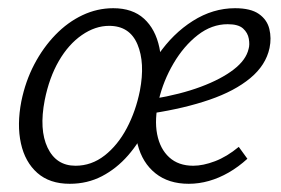

<svg xmlns="http://www.w3.org/2000/svg" viewBox="-20 -440 686 468"><path d="M150 8Q101 8 71 -18.5Q41 -45 31 -90.5Q21 -136 32 -193Q42 -242 63.5 -283Q85 -324 115 -355Q145 -386 181 -403Q217 -420 256 -420Q303 -420 331 -394.5Q359 -369 368.5 -324Q378 -279 367 -222Q359 -176 339.5 -134.5Q320 -93 292 -61Q264 -29 228.5 -10.5Q193 8 150 8ZM164 -36Q203 -36 235 -61Q267 -86 289 -127.5Q311 -169 321 -219Q334 -287 315 -332Q296 -377 246 -377Q212 -377 179.5 -354.5Q147 -332 123.5 -291.5Q100 -251 89 -196Q75 -124 96 -80Q117 -36 164 -36ZM440 8Q391 8 359 -17.5Q327 -43 315.5 -88Q304 -133 317 -193Q330 -254 365.5 -306Q401 -358 450 -389Q499 -420 553 -420Q591 -420 611 -406Q631 -392 636.5 -369.5Q642 -347 637 -323Q628 -281 590 -249.5Q552 -218 491 -197Q430 -176 352 -164L354 -199Q420 -210 469.5 -228.5Q519 -247 549.5 -270.5Q580 -294 586 -321Q589 -331 586.5 -345.5Q584 -360 572.5 -370.5Q561 -381 535 -381Q496 -381 462 -354.5Q428 -328 403 -285.5Q378 -243 367 -196Q356 -149 363 -113Q370 -77 392.5 -56.5Q415 -36 451 -36Q475 -36 504 -47Q533 -58 562 -82L583 -53Q561 -33 537.5 -19.5Q514 -6 489.5 1Q465 8 440 8Z"/></svg>

Font: Ysabeau Infant Light
Style: Italic
Weight: 300
Italic angle: -12°
Designer: Christian Thalmann (Catharsis Fonts)
Version: Version 2.001;gftools[0.9.30]; featfreeze: ss01,ss02,lnum